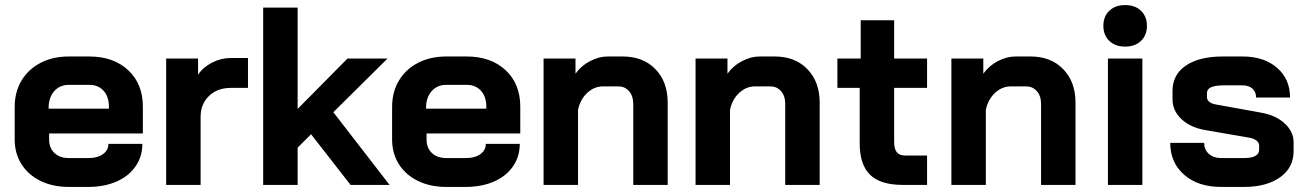

<svg xmlns="http://www.w3.org/2000/svg" viewBox="-20 -730 5155 758"><path d="M38 -179V-308Q38 -367 65 -412Q92 -457 140.5 -482Q189 -507 252 -507H332Q428 -507 486 -453Q544 -399 544 -309V-203H174V-179Q174 -146 195 -126Q216 -106 252 -106H330Q365 -106 386.5 -121.5Q408 -137 408 -162H542Q542 -112 515 -73Q488 -34 439.5 -13Q391 8 328 8H252Q189 8 140.5 -15.5Q92 -39 65 -81.5Q38 -124 38 -179ZM410 -301V-309Q410 -348 389 -371.5Q368 -395 333 -395H252Q216 -395 194 -370Q172 -345 172 -304V-301Z M636 -499H762V-435Q781 -464 816.5 -482.5Q852 -501 891 -501H959V-383H891Q838 -383 805 -351Q772 -319 772 -269V0H636Z M1364 0 1208 -200 1155 -147V0H1019V-700H1155V-300L1352 -499H1510L1296 -287L1518 0Z M1528 -179V-308Q1528 -367 1555 -412Q1582 -457 1630.5 -482Q1679 -507 1742 -507H1822Q1918 -507 1976 -453Q2034 -399 2034 -309V-203H1664V-179Q1664 -146 1685 -126Q1706 -106 1742 -106H1820Q1855 -106 1876.5 -121.5Q1898 -137 1898 -162H2032Q2032 -112 2005 -73Q1978 -34 1929.5 -13Q1881 8 1818 8H1742Q1679 8 1630.5 -15.5Q1582 -39 1555 -81.5Q1528 -124 1528 -179ZM1900 -301V-309Q1900 -348 1879 -371.5Q1858 -395 1823 -395H1742Q1706 -395 1684 -370Q1662 -345 1662 -304V-301Z M2126 -499H2252V-439Q2274 -470 2309 -488.5Q2344 -507 2379 -507H2439Q2519 -507 2567.5 -457Q2616 -407 2616 -325V0H2480V-320Q2480 -351 2463.5 -370Q2447 -389 2421 -389H2361Q2326 -389 2298.5 -363.5Q2271 -338 2262 -297V0H2126Z M2726 -499H2852V-439Q2874 -470 2909 -488.5Q2944 -507 2979 -507H3039Q3119 -507 3167.5 -457Q3216 -407 3216 -325V0H3080V-320Q3080 -351 3063.5 -370Q3047 -389 3021 -389H2961Q2926 -389 2898.5 -363.5Q2871 -338 2862 -297V0H2726Z M3374 -164V-383H3286V-499H3378V-650H3510V-499H3640V-383H3510V-170Q3510 -142 3520.5 -129Q3531 -116 3554 -116H3640V0H3544Q3456 0 3415 -40Q3374 -80 3374 -164Z M3736 -499H3862V-439Q3884 -470 3919 -488.5Q3954 -507 3989 -507H4049Q4129 -507 4177.5 -457Q4226 -407 4226 -325V0H4090V-320Q4090 -351 4073.5 -370Q4057 -389 4031 -389H3971Q3936 -389 3908.5 -363.5Q3881 -338 3872 -297V0H3736Z M4336 -628Q4336 -665 4359.5 -687.5Q4383 -710 4422 -710Q4461 -710 4484.5 -687.5Q4508 -665 4508 -628Q4508 -591 4484.5 -568.5Q4461 -546 4422 -546Q4383 -546 4359.5 -568.5Q4336 -591 4336 -628ZM4354 -499H4490V0H4354Z M4600 -166H4734Q4734 -139 4752.5 -122.5Q4771 -106 4801 -106H4891Q4951 -106 4951 -139V-156Q4951 -166 4941 -174.5Q4931 -183 4914 -186L4741 -216Q4680 -226 4644.5 -259.5Q4609 -293 4609 -338V-371Q4609 -435 4661.5 -471Q4714 -507 4808 -507H4886Q4970 -507 5021.5 -462.5Q5073 -418 5073 -345H4939Q4939 -367 4924.5 -380Q4910 -393 4886 -393H4810Q4745 -393 4745 -363V-347Q4745 -336 4753.5 -328.5Q4762 -321 4778 -318L4960 -285Q5017 -275 5052 -242.5Q5087 -210 5087 -169V-133Q5087 -68 5033.5 -30Q4980 8 4891 8H4801Q4710 8 4655 -40Q4600 -88 4600 -166Z"/></svg>

Font: Bai Jamjuree
Style: Bold
Weight: 700
Designer: Katatrad Aksorn Co.,Ltd.
Foundry: Cadson Demak Co.,Ltd.
Version: Version 1.000; ttfautohint (v1.6)